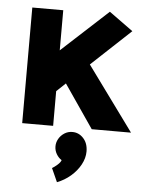

<svg xmlns="http://www.w3.org/2000/svg" viewBox="-65 -747 860 1125"><g transform="rotate(5 365.0 -184.0)"><path d="M489 0 315 -254 262 -204V0H80V-680H262V-444L535 -695L676 -593L445 -377L720 0ZM378 26Q352 26 331 39.5Q310 53 298 74Q286 95 286 118Q286 143 298.5 164Q311 185 329 196Q325 209 308 224Q291 239 277 247L313 327Q357 310 392.5 279.5Q428 249 449 210.5Q470 172 470 133Q470 85 443 55.5Q416 26 378 26Z"/></g></svg>

Font: Catamaran Black
Style: Regular
Weight: 900
Designer: Pria Ravichandran
Version: Version 2.000